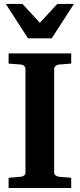

<svg xmlns="http://www.w3.org/2000/svg" viewBox="-20 -937 399 957"><path d="M22.9 0V-50.8L85 -56.2Q94.2 -57.1 100.6 -62.7Q106.9 -68.4 106.9 -78.1V-592.8Q106.9 -602.5 100.6 -608.4Q94.2 -614.3 85 -615.2L22.9 -620.1V-670.9H335V-620.1L272.9 -615.2Q264.6 -614.3 257.3 -608.4Q250 -602.5 250 -592.8V-78.1Q250 -68.4 257.3 -62.7Q264.6 -57.1 272.9 -56.2L335 -50.8V0ZM237.8 -746.1H119.6L8.8 -917.5H91.8L178.7 -823.2L265.6 -917.5H348.6Z"/></svg>

Font: Charis SIL Am
Style: Bold
Weight: 700
Foundry: SIL International
Version: Version 5.000